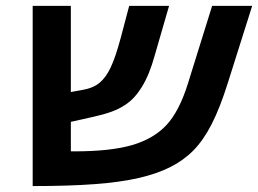

<svg xmlns="http://www.w3.org/2000/svg" viewBox="-20 -626 875 651"><path d="M556.6 -59.1Q511.7 -36.6 450.2 -22.5Q388.7 -8.3 301.3 -1.7Q213.9 4.9 90.8 4.9V-606H220.2V-314L257.8 -320.8Q295.9 -327.1 317.4 -345.2Q338.9 -362.8 355.2 -397.2Q371.6 -431.6 389.2 -497.1L418 -606H553.2L504.9 -439Q486.3 -371.6 460.9 -331.1Q449.2 -312 435.5 -296.9Q421.9 -281.7 403.8 -270Q384.3 -256.8 358.2 -247.3Q332 -237.8 296.9 -230L220.2 -212.9V-112.8H231.4Q355.5 -112.8 428.7 -134.3Q501.5 -155.8 544.7 -202.4Q587.9 -249 617.2 -342.8L699.2 -606H835L752.9 -346.2Q726.1 -260.7 697.8 -205.3Q669.4 -149.9 635.5 -115.7Q601.6 -81.5 556.6 -59.1Z"/></svg>

Font: Arimo
Style: Bold Italic
Weight: 700
Italic angle: -12°
Designer: Steve Matteson
Foundry: Monotype Imaging Inc.
Version: Version 1.33